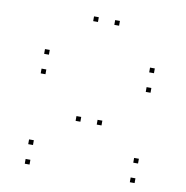

<svg xmlns="http://www.w3.org/2000/svg" viewBox="-75 -797 769 792"><g transform="rotate(10 310.0 -401.0)"><path d="M540 -455.2V-475.2H520V-455.2ZM540 -537V-557H520V-537ZM100 -537V-557H80V-537ZM100 -455.2V-475.2H80V-455.2ZM275.8 -287.3V-307.3H255.8V-287.3ZM364.3 -287.3V-307.3H344.3V-287.3ZM364.3 -705V-725H344.3V-705ZM275.8 -705V-725H255.8V-705ZM540 -76.8V-96.8H520V-76.8ZM540 -158.7V-178.7H520V-158.7ZM100 -158.7V-178.7H80V-158.7ZM100 -76.8V-96.8H80V-76.8Z"/></g></svg>

Font: Monaspace Xenon Dots Var
Style: Regular
Weight: 400
Designer: Riley Cran and the Lettermatic Team
Version: Version 1.100 (Monaspace Xenon Dots)